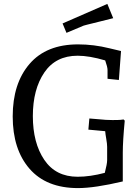

<svg xmlns="http://www.w3.org/2000/svg" viewBox="-20 -947 693 982"><path d="M618 -330Q608 -225 608 -166V-19Q464 15 379 15Q217 15 131 -84Q45 -183 45 -351.5Q45 -520 131 -620Q217 -720 379 -720Q460 -720 540 -700Q590 -688 599 -686L588 -538L530 -544V-589Q530 -604 518 -638Q437 -662 377 -662Q265 -662 206.5 -576Q148 -490 148 -353Q148 -216 206.5 -129.5Q265 -43 377 -43Q441 -43 516 -63Q528 -109 528 -128V-196Q528 -211 523.5 -236.5Q519 -262 518 -276L432 -284L437 -341L486 -337Q522 -333 554.5 -333Q587 -333 596 -334L612 -336ZM529 -927 559 -854 491 -837Q477 -833 457 -828.5Q437 -824 424.5 -820.5Q412 -817 408 -816L320 -779L300 -827Z"/></svg>

Font: Andada
Style: Regular
Weight: 400
Designer: Carolina Giovagnoli
Foundry: Carolina Giovagnoli
Version: Version 1.002